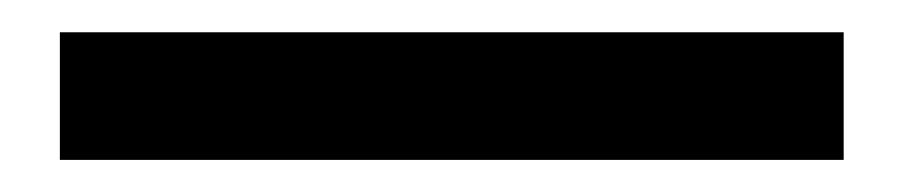

<svg xmlns="http://www.w3.org/2000/svg" viewBox="-20 43 560 119"><path d="M17.1 142.1V63H502.9V142.1Z"/></svg>

Font: FiraGO
Style: Regular
Weight: 400
Designer: bBox Type
Foundry: bBox Type GmbH
Version: Version 1.001;PS 001.001;hotconv 1.0.88;makeotf.lib2.5.64775